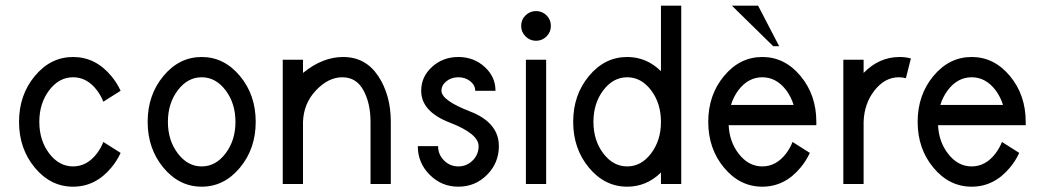

<svg xmlns="http://www.w3.org/2000/svg" viewBox="-20 -665 3776 694"><path d="M244.1 9.8Q163.1 9.8 106 -58.8Q48.8 -127.4 48.8 -224.6Q48.8 -321.8 106 -390.4Q163.1 -459 244.1 -459Q325.2 -459 382.3 -390.1Q402.8 -365.7 416 -336.9L353.5 -297.4Q344.7 -319.8 330.6 -338.4Q294.9 -385.7 244.1 -385.7Q193.4 -385.7 157.7 -338.6Q122.1 -291.5 122.1 -224.6Q122.1 -157.7 157.7 -110.6Q193.4 -63.5 244.1 -63.5Q294.9 -63.5 330.6 -110.8Q344.7 -129.4 353.5 -151.9L416 -112.3Q402.8 -83.5 382.3 -59.1Q325.2 9.8 244.1 9.8Z M709 9.8Q627.9 9.8 570.8 -58.8Q513.7 -127.4 513.7 -224.6Q513.7 -321.8 570.8 -390.4Q627.9 -459 709 -459Q790 -459 847.2 -390.4Q904.3 -321.8 904.3 -224.6Q904.3 -127.4 847.2 -58.8Q790 9.8 709 9.8ZM709 -63.5Q759.8 -63.5 795.4 -110.6Q831.1 -157.7 831.1 -224.6Q831.1 -291.5 795.4 -338.6Q759.8 -385.7 709 -385.7Q658.2 -385.7 622.6 -338.6Q586.9 -291.5 586.9 -224.6Q586.9 -157.7 622.6 -110.6Q658.2 -63.5 709 -63.5Z M1392.6 0H1319.3V-224.6Q1319.3 -291.5 1293.7 -338.6Q1268.1 -385.7 1217.3 -385.7Q1167 -385.7 1122.3 -338.6Q1077.6 -291.5 1075.2 -224.6V0H1002V-449.2H1075.2V-401.4Q1146 -459 1220.2 -459Q1301.3 -459 1346.9 -390.4Q1392.6 -321.8 1392.6 -224.6Z M1636.7 9.8Q1576.2 9.8 1533.2 -33.2Q1490.2 -76.2 1490.2 -136.7H1563.5Q1563.5 -106.4 1585 -85Q1606.4 -63.5 1636.7 -63.5Q1667 -63.5 1688.5 -85Q1710 -106.4 1710 -136.7Q1710 -181.6 1606.2 -221.7Q1502.4 -261.7 1502.4 -336.9Q1502.4 -387.7 1541.7 -423.3Q1581.1 -459 1636.7 -459Q1692.4 -459 1731.7 -423.3Q1771 -387.7 1771 -336.9H1697.8Q1697.8 -356.9 1679.9 -371.3Q1662.1 -385.7 1636.7 -385.7Q1611.3 -385.7 1593.5 -371.3Q1575.7 -356.9 1575.7 -336.9Q1575.7 -302.2 1679.4 -262Q1783.2 -221.7 1783.2 -136.7Q1783.2 -76.2 1740.5 -33.2Q1697.8 9.8 1636.7 9.8Z M1954.1 0H1880.9V-449.2H1954.1ZM1917.5 -517.6Q1895.5 -517.6 1879.6 -533.4Q1863.8 -549.3 1863.8 -571.3Q1863.8 -593.8 1879.6 -609.4Q1895.5 -625 1917.5 -625Q1939.9 -625 1955.6 -609.4Q1971.2 -593.8 1971.2 -571.3Q1971.2 -549.3 1955.6 -533.4Q1939.9 -517.6 1917.5 -517.6Z M2247.1 -63.5Q2297.9 -63.5 2333.5 -110.6Q2369.1 -157.7 2369.1 -224.6Q2369.1 -291.5 2333.5 -338.6Q2297.9 -385.7 2247.1 -385.7Q2196.3 -385.7 2160.6 -338.6Q2125 -291.5 2125 -224.6Q2125 -157.7 2160.6 -110.6Q2196.3 -63.5 2247.1 -63.5ZM2247.1 9.8Q2166 9.8 2108.9 -58.8Q2051.8 -127.4 2051.8 -224.6Q2051.8 -321.8 2108.9 -390.4Q2166 -459 2247.1 -459Q2316.9 -459 2369.1 -407.7V-644.5H2442.4V0H2369.1V-41.5Q2316.9 9.8 2247.1 9.8Z M2735.4 9.8Q2654.3 9.8 2597.2 -58.8Q2540 -127.4 2540 -224.6Q2540 -321.8 2597.2 -390.4Q2654.3 -459 2735.4 -459Q2816.4 -459 2873.5 -390.4Q2930.7 -321.8 2930.7 -224.6V-212.4H2613.8Q2616.7 -153.3 2648.9 -110.8Q2684.6 -63.5 2735.4 -63.5Q2786.1 -63.5 2821.8 -110.8Q2835.9 -129.4 2844.7 -151.9L2907.2 -112.3Q2894 -83.5 2873.5 -59.1Q2816.4 9.8 2735.4 9.8ZM2848.6 -285.6Q2839.8 -314.5 2821.8 -338.9Q2786.1 -385.7 2735.4 -385.7Q2684.6 -385.7 2648.9 -338.9Q2630.9 -314.5 2622.1 -285.6Z M2796.4 -498H2774.9L2625.5 -644.5H2720.2Z M3101.6 0H3028.3V-449.2H3101.6V-401.4Q3157.7 -459 3231.9 -459Q3254.4 -459 3272.5 -453.6L3254.4 -382.3Q3242.2 -385.7 3229 -385.7Q3178.7 -385.7 3141.4 -338.6Q3104 -291.5 3101.6 -224.6Z M3492.2 9.8Q3411.1 9.8 3354 -58.8Q3296.9 -127.4 3296.9 -224.6Q3296.9 -321.8 3354 -390.4Q3411.1 -459 3492.2 -459Q3573.2 -459 3630.4 -390.4Q3687.5 -321.8 3687.5 -224.6V-212.4H3370.6Q3373.5 -153.3 3405.8 -110.8Q3441.4 -63.5 3492.2 -63.5Q3543 -63.5 3578.6 -110.8Q3592.8 -129.4 3601.6 -151.9L3664.1 -112.3Q3650.9 -83.5 3630.4 -59.1Q3573.2 9.8 3492.2 9.8ZM3605.5 -285.6Q3596.7 -314.5 3578.6 -338.9Q3543 -385.7 3492.2 -385.7Q3441.4 -385.7 3405.8 -338.9Q3387.7 -314.5 3378.9 -285.6Z"/></svg>

Font: Catrinity
Style: Regular
Weight: 400
Designer: Alexander Lange
Foundry: High-Logic / Made with FontCreator
Version: Version 2.090;May 20, 2024;FontCreator 15.0.0.2974 64-bit